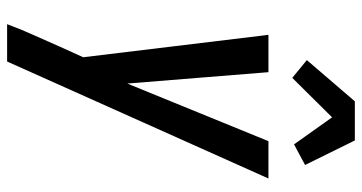

<svg xmlns="http://www.w3.org/2000/svg" viewBox="-259 -544 1018 540"><g transform="rotate(90 250.0 -274.0)"><path d="M48 215Q62 177 79 139.5Q96 102 112 65L141 1L78 -520H183L215 -123L377 -520H482L153 215ZM199 -587 149 -628 265 -763H375L444 -623L386 -592L310 -699Z"/></g></svg>

Font: Iosevka Semibold Oblique
Style: Regular
Weight: 600
Italic angle: -9°
Monospace: yes
Designer: Belleve Invis
Foundry: Belleve Invis
Version: Version 32.5.0; ttfautohint (v1.8.4)